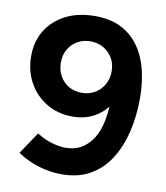

<svg xmlns="http://www.w3.org/2000/svg" viewBox="-82 -779 743 860"><g transform="rotate(10 290.0 -349.0)"><path d="M281 -711Q352 -711 401.5 -685.5Q451 -660 482.5 -615Q514 -570 528.5 -510.5Q543 -451 543 -383Q543 -302 526 -230.5Q509 -159 474.5 -104.5Q440 -50 386 -18.5Q332 13 256 13Q201 13 148.5 -3.5Q96 -20 54 -49L121 -149Q153 -128 188.5 -117.5Q224 -107 253 -107Q331 -107 375.5 -175.5Q420 -244 416 -390L444 -372Q421 -317 373 -283.5Q325 -250 258 -250Q192 -250 140 -281.5Q88 -313 59 -366Q30 -419 30 -486Q30 -552 61 -602.5Q92 -653 148.5 -682Q205 -711 281 -711ZM281 -596Q248 -596 222 -581Q196 -566 181 -540Q166 -514 166 -480Q166 -446 181 -419Q196 -392 222 -377Q248 -362 281 -362Q314 -362 340 -377Q366 -392 381.5 -419Q397 -446 397 -480Q397 -514 381.5 -540Q366 -566 340 -581Q314 -596 281 -596Z"/></g></svg>

Font: Figtree Light
Style: Bold
Weight: 700
Version: Version 2.002